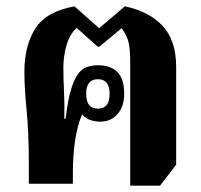

<svg xmlns="http://www.w3.org/2000/svg" viewBox="-20 -580 633 606"><path d="M536 -60V-369Q536 -452 493.5 -498Q451 -544 374 -560L293 -491L215 -560Q126 -544 91.5 -490Q57 -436 57 -354Q57 -302 64 -231.5Q71 -161 71 -67V0H210V-32Q210 -150 239 -219Q252 -205 267 -200.5Q282 -196 297 -196Q330 -196 351 -220Q372 -244 372 -285Q372 -374 289 -374Q248 -374 229 -350Q216 -334 205.5 -302Q195 -270 187 -205H183Q184 -253 182 -291.5Q180 -330 180 -367Q180 -403 190 -437.5Q200 -472 222 -492L288 -433H294L364 -491Q377 -474 384 -453Q391 -432 391 -382V6H485ZM289 -237Q252 -237 252 -284Q252 -330 289 -330Q326 -330 326 -284Q326 -237 289 -237Z"/></svg>

Font: Noto Serif Thai Condensed Extra
Style: Regular
Weight: 800
Width: 3
Designer: Monotype Design Team
Foundry: Monotype Imaging Inc.
Version: Version 1.901